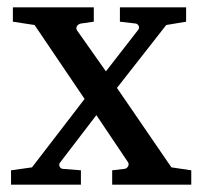

<svg xmlns="http://www.w3.org/2000/svg" viewBox="-20 -502 549 522"><path d="M285 0H500V-39L446 -47L298 -263L432 -434L486 -443V-482H306V-443L349 -438C356 -437 362 -427 355 -420L268 -308L189 -420C184 -429 193 -437 200 -438L235 -443V-482H15V-443L74 -434L210 -233L67 -47L10 -39V0H200V-39L150 -43C142 -44 138 -55 144 -61L242 -189L328 -61C333 -53 326 -44 319 -43L285 -39Z"/></svg>

Font: Veleka
Style: Regular
Weight: 400
Designer: Stefan Peev, Context Ltd, 2016; SIL International, 1997-2014.
Foundry: Stefan Peev, Context Ltd, 2016
Version: Version 1.000